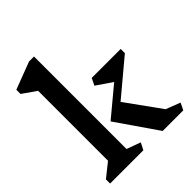

<svg xmlns="http://www.w3.org/2000/svg" viewBox="-235 -1020 1167 1167"><g transform="rotate(-45 349.0 -436.5)"><path d="M342 -45 319 0H33V-36L122 -107V-708L33 -770V-806L209 -873H252V-78ZM662 0H485L302 -265L487 -419L386 -488L408 -533H657V-497L429 -306L591 -81L684 -45Z"/></g></svg>

Font: InknutAntiqua
Style: Medium
Weight: 500
Designer: Claus Eggers Srensen
Foundry: Claus Eggers Srensen
Version: Version 1.000; ttfautohint (v1.2) -l 7 -r 28 -G 50 -x 13 -D 